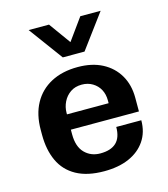

<svg xmlns="http://www.w3.org/2000/svg" viewBox="-114 -849 828 948"><g transform="rotate(-15 300.0 -375.0)"><path d="M302 10Q216 10 160 -21Q104 -52 77.5 -109Q51 -166 51 -243V-268Q51 -347 82 -403.5Q113 -460 170.5 -490.5Q228 -521 307 -521Q380 -521 432.5 -493.5Q485 -466 514 -416.5Q543 -367 543 -301V-231H195V-207Q195 -144 226.5 -112Q258 -80 306 -80Q360 -80 387.5 -106Q415 -132 415 -186H543Q543 -125 513 -81Q483 -37 429.5 -13.5Q376 10 302 10ZM196 -309H409V-323Q409 -355 396 -379Q383 -403 359 -417.5Q335 -432 304 -432Q270 -432 246 -415.5Q222 -399 209 -372.5Q196 -346 196 -317ZM489 -760 360 -586H249L121 -760H225L339 -602H271L385 -760Z"/></g></svg>

Font: Chivo Mono Medium SemiBold
Style: Regular
Weight: 600
Monospace: yes
Version: Version 1.008